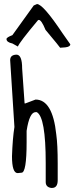

<svg xmlns="http://www.w3.org/2000/svg" viewBox="-20 -821 366 945"><path d="M61 -552Q89 -552 89 -484L101 -312H105L155 -331Q239 -331 257 -159Q264 -110 264 -15V66Q264 104 236 104H232Q205 100 205 75V-19Q205 -245 161 -269H155Q125 -269 111 -177V-121Q111 29 86 29L67 31Q39 31 39 -52Q42 -140 51 -196L30 -525Q30 -551 61 -552ZM146 -794 162 -801Q192 -801 288 -657L326 -603Q326 -591 302 -588L276 -586Q276 -588 204 -674Q184 -723 171 -723Q167 -723 164 -718Q76 -613 68 -592L41 -607Q12 -613 12 -629Q12 -637 41 -648Z"/></svg>

Font: Just Me Again Down Here
Style: Regular
Weight: 400
Designer: Kimberly Geswein
Foundry: Kimberly Geswein
Version: Version 1.002 2007